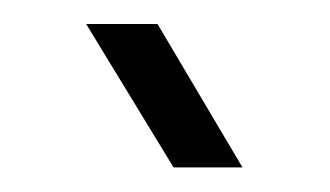

<svg xmlns="http://www.w3.org/2000/svg" viewBox="-20 -776 268 156"><path d="M121 -640 50 -756.5H108L177 -640Z"/></svg>

Font: Big Shoulders Stencil Display Medium
Style: Regular
Weight: 500
Designer: Patric King
Foundry: XO Type Co
Version: Version 1.000